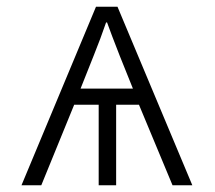

<svg xmlns="http://www.w3.org/2000/svg" viewBox="-20 -552 640 572"><path d="M266 -532H330L553 0H494L394 -240H326V0H274V-240H201L103 0H44ZM376 -288 337 -385Q310 -454 299 -485H296Q280 -438 259 -386L220 -288Z"/></svg>

Font: Noto Sans Mono UI Light
Style: Regular
Weight: 300
Monospace: yes
Designer: Monotype Design team
Foundry: Monotype Imaging Inc.
Version: Version 1.000